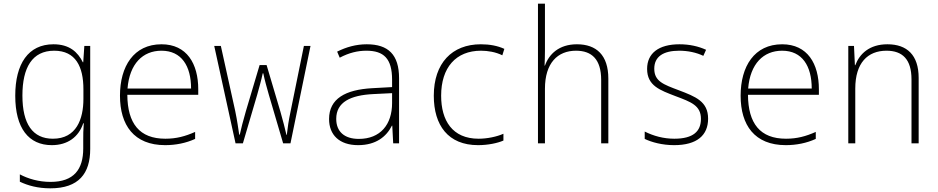

<svg xmlns="http://www.w3.org/2000/svg" viewBox="-20 -780 5107 1045"><path d="M254 245C409 245 471 164 471 31V-530H439L433 -441H431C403 -497 358 -539 271 -539C134 -539 63 -433 63 -259C63 -82 136 10 262 10C348 10 408 -34 433 -109H436C433 -72 433 -47 433 -14V28C433 141 383 210 255 210C191 210 133 193 88 169V209C132 230 186 245 254 245ZM268 -25C158 -25 102 -105 102 -260C102 -412 155 -504 275 -504C392 -504 434 -417 434 -294V-242C434 -132 396 -25 268 -25Z M879 10C936 10 992 -1 1042 -24V-62C988 -38 940 -25 880 -25C739 -25 674 -108 673 -264H1059V-294C1059 -433 997 -539 859 -539C708 -539 633 -419 633 -259C633 -99 709 10 879 10ZM1020 -298H674C685 -433 757 -504 859 -504C968 -504 1020 -421 1020 -298Z M1262 0H1302L1380 -265C1390 -302 1402 -342 1410 -381H1413C1421 -342 1432 -304 1443 -265L1521 0H1561L1670 -530H1634L1562 -176C1550 -119 1546 -88 1541 -46H1539C1531 -80 1521 -121 1506 -173L1431 -426H1393L1318 -174C1302 -120 1292 -78 1285 -47H1282C1276 -85 1272 -119 1260 -177L1182 -530H1146Z M1929 10C2026 10 2083 -36 2113 -96H2115L2120 0H2152V-354C2152 -483 2093 -539 1976 -539C1918 -539 1865 -524 1815 -499L1829 -466C1880 -493 1927 -504 1974 -504C2068 -504 2114 -462 2114 -346V-306L2006 -300C1860 -292 1771 -243 1771 -132C1771 -46 1827 10 1929 10ZM1933 -24C1854 -24 1810 -64 1810 -133C1810 -224 1887 -262 2013 -268L2114 -273V-219C2114 -102 2050 -24 1933 -24Z M2582 10C2636 10 2688 -1 2720 -15V-52C2684 -36 2632 -25 2585 -25C2442 -25 2381 -124 2381 -259C2381 -412 2461 -504 2598 -504C2635 -504 2678 -497 2714 -479L2725 -514C2688 -531 2645 -539 2597 -539C2440 -539 2341 -436 2341 -259C2341 -98 2419 10 2582 10Z M2908 0H2946V-297C2946 -437 3015 -504 3115 -504C3201 -504 3252 -457 3252 -345V0H3291V-352C3291 -480 3226 -539 3120 -539C3022 -539 2968 -485 2946 -423H2944C2945 -451 2946 -474 2946 -504V-760H2908Z M3649 10C3774 10 3834 -44 3834 -134C3834 -228 3766 -254 3674 -289C3592 -320 3541 -337 3541 -406C3541 -472 3590 -504 3677 -504C3724 -504 3771 -494 3808 -476L3823 -509C3781 -528 3733 -539 3678 -539C3565 -539 3502 -490 3502 -405C3502 -313 3573 -289 3656 -257C3741 -225 3795 -206 3795 -133C3795 -66 3754 -25 3650 -25C3591 -25 3537 -40 3489 -64V-24C3526 -6 3584 10 3649 10Z M4257 10C4314 10 4370 -1 4420 -24V-62C4366 -38 4318 -25 4258 -25C4117 -25 4052 -108 4051 -264H4437V-294C4437 -433 4375 -539 4237 -539C4086 -539 4011 -419 4011 -259C4011 -99 4087 10 4257 10ZM4398 -298H4052C4063 -433 4135 -504 4237 -504C4346 -504 4398 -421 4398 -298Z M4597 0H4635V-298C4635 -437 4702 -504 4805 -504C4892 -504 4941 -457 4941 -348V0H4980V-356C4980 -481 4916 -539 4810 -539C4711 -539 4658 -486 4635 -425H4633L4628 -530H4597Z"/></svg>

Font: Noto Sans Mono SemiCondensed ExtraLight
Style: Regular
Weight: 200
Width: 4
Designer: Monotype Design Team
Foundry: Monotype Imaging Inc.
Version: Version 2.014